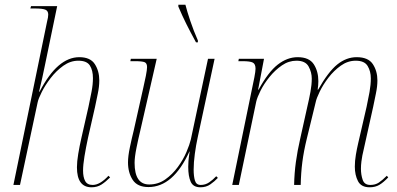

<svg xmlns="http://www.w3.org/2000/svg" viewBox="-20 -786 1689 816"><path d="M369 10Q307 10 307 -75Q307 -99 312.5 -132Q318 -165 326 -200L356 -332Q363 -365 369 -396Q375 -427 375 -454Q375 -487 362 -507.5Q349 -528 313 -528Q279 -528 249 -506.5Q219 -485 195.5 -454.5Q172 -424 157.5 -395Q143 -366 140 -351L65 0H37L180 -694Q185 -713 185 -724Q185 -740 172.5 -745Q160 -750 128 -750H109L112 -760H223L171 -509Q167 -489 159.5 -454.5Q152 -420 146 -396H148Q187 -471 229 -507Q271 -543 317 -543Q364 -543 383 -513.5Q402 -484 402 -444Q402 -418 395.5 -387.5Q389 -357 384 -332L354 -200Q345 -158 339 -121.5Q333 -85 333 -61Q333 -33 342 -16.5Q351 0 374 0Q405 0 441 -39L448 -32Q429 -13 411 -1.5Q393 10 369 10Z M832 10Q801 10 790.5 -13.5Q780 -37 780 -77Q780 -87 781 -101.5Q782 -116 786 -142H785Q716 9 611 9Q564 9 544 -21.5Q524 -52 524 -96Q524 -122 532 -160Q540 -198 548 -230L589 -413Q595 -438 600 -464Q605 -490 605 -501Q605 -517 595 -521.5Q585 -526 553 -526H534L536 -536H646L576 -230Q568 -197 560 -157.5Q552 -118 552 -94Q552 -2 614 -2Q652 -2 682.5 -23.5Q713 -45 736 -76.5Q759 -108 772.5 -140Q786 -172 791 -193L864 -536H892L820 -201Q813 -169 808 -132Q803 -95 803 -65Q803 -37 808.5 -18.5Q814 0 833 0Q853 0 869 -11Q885 -22 899 -37L906 -30Q892 -15 874 -2.5Q856 10 832 10ZM813 -606Q789 -650 772 -684Q755 -718 738 -758V-766H768Q775 -738 789 -696.5Q803 -655 821 -614V-606Z M1551 10Q1515 10 1501.5 -16Q1488 -42 1488 -78Q1488 -102 1492.5 -128.5Q1497 -155 1502 -176L1538 -332Q1545 -364 1550.5 -395Q1556 -426 1556 -453Q1556 -483 1542.5 -505.5Q1529 -528 1492 -528Q1458 -528 1428.5 -507Q1399 -486 1376 -456Q1353 -426 1339 -397Q1325 -368 1322 -353L1284 -197Q1271 -144 1265 -97.5Q1259 -51 1258 0H1230Q1231 -50 1237.5 -97.5Q1244 -145 1256 -197L1286 -332Q1294 -366 1299.5 -396Q1305 -426 1305 -452Q1305 -479 1291.5 -503.5Q1278 -528 1240 -528Q1207 -528 1178 -508Q1149 -488 1125.5 -459Q1102 -430 1087.5 -401Q1073 -372 1069 -354L995 0H967L1061 -457Q1066 -483 1066 -494Q1066 -514 1054.5 -520Q1043 -526 1011 -526H993L995 -536H1102L1077 -405H1079Q1120 -480 1160.5 -511.5Q1201 -543 1245 -543Q1294 -543 1313.5 -513Q1333 -483 1333 -441Q1333 -424 1330 -405H1332Q1375 -481 1413.5 -512Q1452 -543 1496 -543Q1545 -543 1564.5 -513.5Q1584 -484 1584 -444Q1584 -419 1577.5 -388Q1571 -357 1566 -332L1520 -125Q1518 -115 1516 -99.5Q1514 -84 1514 -69Q1514 -43 1521.5 -21.5Q1529 0 1554 0Q1575 0 1590 -10Q1605 -20 1624 -39L1630 -32Q1610 -11 1592.5 -0.5Q1575 10 1551 10Z"/></svg>

Font: Noto Serif Display SemiCondensed Thin
Style: Italic
Weight: 100
Width: 4
Italic angle: -12°
Designer: Monotype Design Team
Foundry: Monotype Imaging Inc.
Version: Version 2.009